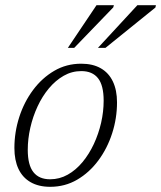

<svg xmlns="http://www.w3.org/2000/svg" viewBox="-20 -710 621 740"><path d="M293 -464.5Q337.5 -464.5 368.2 -447Q399 -429.5 415 -396Q431 -362.5 431 -315.5Q431 -254 412.2 -196Q393.5 -138 359 -91.5Q324.5 -45 277.5 -17.5Q230.5 10 173.5 10Q129 10 98 -7.8Q67 -25.5 51.2 -59Q35.5 -92.5 35.5 -139.5Q35.5 -200.5 54.2 -258.8Q73 -317 107.5 -363.2Q142 -409.5 189 -437Q236 -464.5 293 -464.5ZM173 -19Q209.5 -19 241 -36.8Q272.5 -54.5 298 -85.2Q323.5 -116 341.8 -155.2Q360 -194.5 369.8 -237.2Q379.5 -280 379.5 -322Q379.5 -381 357.8 -408.5Q336 -436 293.5 -436Q257 -436 225.5 -418Q194 -400 168.5 -369.5Q143 -339 124.8 -299.8Q106.5 -260.5 96.8 -217.5Q87 -174.5 87 -132.5Q87 -74 108.8 -46.5Q130.5 -19 173 -19ZM357.5 -525.5 509.5 -690H581L579 -681L386.5 -525.5ZM241.5 -525.5 352 -690H419L416.5 -681.5L266 -525.5Z"/></svg>

Font: Newsreader Light
Style: Italic
Weight: 300
Italic angle: -17°
Designer: Hugues Gentile
Foundry: Production Type
Version: Version 1.003